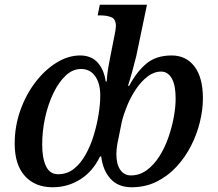

<svg xmlns="http://www.w3.org/2000/svg" viewBox="-20 -780 919 810"><path d="M202 10Q128 10 85 -37.5Q42 -85 42 -174Q42 -248 66 -315Q90 -382 130 -434Q170 -486 219 -516Q268 -546 318 -546Q365 -546 392 -516Q419 -486 426 -436H430Q432 -469 437 -496Q442 -523 444 -534L462 -625Q465 -639 467 -651.5Q469 -664 469 -669Q469 -699 450.5 -707Q432 -715 404 -715H392L401 -760H600L555 -544Q548 -515 538.5 -480.5Q529 -446 520 -418H525Q557 -478 598 -512Q639 -546 704 -546Q765 -546 800.5 -499.5Q836 -453 836 -365Q836 -318 823.5 -266Q811 -214 786 -165Q761 -116 724.5 -76.5Q688 -37 640.5 -13.5Q593 10 535 10Q479 10 446.5 -25.5Q414 -61 407 -120H402Q372 -57 319 -23.5Q266 10 202 10ZM225 -45Q263 -45 291.5 -67.5Q320 -90 341 -127.5Q362 -165 375.5 -209.5Q389 -254 396 -298Q403 -342 403 -377Q403 -428 381.5 -458.5Q360 -489 322 -489Q287 -489 257.5 -461.5Q228 -434 205.5 -387.5Q183 -341 170.5 -284.5Q158 -228 158 -170Q158 -113 174 -79Q190 -45 225 -45ZM532 -40Q569 -40 599 -62Q629 -84 652 -120Q675 -156 690 -199Q705 -242 713 -285Q721 -328 721 -364Q721 -421 704.5 -449.5Q688 -478 660 -478Q630 -478 603 -457.5Q576 -437 554 -404.5Q532 -372 517 -335.5Q502 -299 494 -267L480 -197Q471 -158 471 -130Q471 -87 487.5 -63.5Q504 -40 532 -40Z"/></svg>

Font: Noto Serif Medium
Style: Italic
Weight: 500
Italic angle: -12°
Designer: Monotype Design Team
Foundry: Monotype Imaging Inc.
Version: Version 2.014; ttfautohint (v1.8.4.7-5d5b)